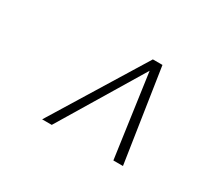

<svg xmlns="http://www.w3.org/2000/svg" viewBox="-110 -847 1221 1074"><g transform="rotate(30 500.0 -310.0)"><path d="M763.2 -9.8H701.2L626 -545.9L303.2 -9.8H241.2L609.9 -609.9H671.9Z"/></g></svg>

Font: Perun
Style: Bold Italic
Weight: 700
Italic angle: -12°
Foundry: Copyright (c) Stefan Peev, Context Ltd, 2016
Version: Version 001.000